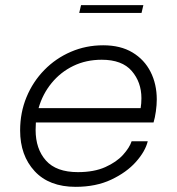

<svg xmlns="http://www.w3.org/2000/svg" viewBox="-20 -714 684 744"><path d="M552.5 -166.5Q543 -127.5 506.8 -86.8Q470.5 -46 411.2 -18Q352 10 273 10Q170.5 10 114.2 -50.8Q58 -111.5 58 -208.5Q58 -278 82.8 -337.8Q107.5 -397.5 151.8 -442.8Q196 -488 254.5 -513.2Q313 -538.5 380 -538.5Q447 -538.5 493.2 -510.8Q539.5 -483 563.5 -435.5Q587.5 -388 587.5 -328.5Q587.5 -307.5 584 -282.5Q580.5 -257.5 575 -239.5H119Q118 -225.5 118 -210.5Q118 -137 158 -92Q198 -47 282 -47Q344.5 -47 388 -66.5Q431.5 -86 456.8 -114Q482 -142 490 -166.5ZM374 -482.5Q313.5 -482.5 264 -458.5Q214.5 -434.5 179.8 -392Q145 -349.5 129.5 -295H525Q528 -313 528 -333.5Q528 -395.5 490.5 -439Q453 -482.5 374 -482.5ZM287 -664 294 -694H535.5L528.5 -664Z"/></svg>

Font: Epilogue Light
Style: Italic
Weight: 300
Italic angle: -12°
Designer: Tyler Finck
Foundry: Etcetera Type Co
Version: Version 2.111; ttfautohint (v1.8.3)